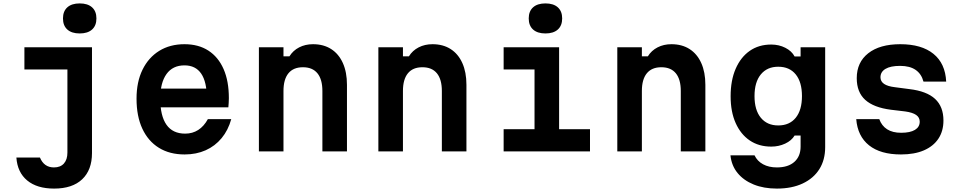

<svg xmlns="http://www.w3.org/2000/svg" viewBox="-20 -887 5640 1125"><path d="M123 -610H519V10Q519 109 461.5 163.5Q404 218 297 218Q197 218 139.5 170.5Q82 123 76 36H214Q226 65 246.5 79.5Q267 94 296 94Q334 94 354.5 71Q375 48 375 7V-480H123ZM447 -691Q400 -691 374.5 -714Q349 -737 349 -779Q349 -821 374.5 -844Q400 -867 447 -867Q494 -867 519.5 -844Q545 -821 545 -779Q545 -737 519.5 -714Q494 -691 447 -691Z M892 -368H1240L1192 -311Q1192 -407 1159 -455.5Q1126 -504 1061 -504Q992 -504 955.5 -453Q919 -402 919 -309Q919 -208 955.5 -156Q992 -104 1065 -104Q1108 -104 1141.5 -125.5Q1175 -147 1198 -189H1335Q1317 -124 1278.5 -77.5Q1240 -31 1185 -6.5Q1130 18 1062 18Q974 18 911 -21Q848 -60 814 -133Q780 -206 780 -309Q780 -407 815 -478.5Q850 -550 913 -589Q976 -628 1061 -628Q1143 -628 1201 -590.5Q1259 -553 1290 -482.5Q1321 -412 1321 -312Q1321 -297 1320 -284Q1319 -271 1318 -258H892Z M1497 0V-610H1641V-557H1676Q1697 -591 1733 -609.5Q1769 -628 1814 -628Q1876 -628 1920.5 -599.5Q1965 -571 1989 -517.5Q2013 -464 2013 -390V0H1869V-354Q1869 -422 1840 -457.5Q1811 -493 1755 -493Q1699 -493 1670 -457.5Q1641 -422 1641 -354V0Z M2197 0V-610H2341V-557H2376Q2397 -591 2433 -609.5Q2469 -628 2514 -628Q2576 -628 2620.5 -599.5Q2665 -571 2689 -517.5Q2713 -464 2713 -390V0H2569V-354Q2569 -422 2540 -457.5Q2511 -493 2455 -493Q2399 -493 2370 -457.5Q2341 -422 2341 -354V0Z M2931 -610H3256V-130H3437V0H2931V-130H3112V-480H2931ZM3176 -691Q3129 -691 3103.5 -714Q3078 -737 3078 -779Q3078 -821 3103.5 -844Q3129 -867 3176 -867Q3223 -867 3248.5 -844Q3274 -821 3274 -779Q3274 -737 3248.5 -714Q3223 -691 3176 -691Z M3597 0V-610H3741V-557H3776Q3797 -591 3833 -609.5Q3869 -628 3914 -628Q3976 -628 4020.5 -599.5Q4065 -571 4089 -517.5Q4113 -464 4113 -390V0H3969V-354Q3969 -422 3940 -457.5Q3911 -493 3855 -493Q3799 -493 3770 -457.5Q3741 -422 3741 -354V0Z M4815 -25Q4815 50 4781 104Q4747 158 4683.5 188Q4620 218 4532 218Q4455 218 4396 194Q4337 170 4301.5 126.5Q4266 83 4260 23H4401Q4417 57 4451 75.5Q4485 94 4532 94Q4598 94 4634.5 61.5Q4671 29 4671 -28V-93H4636Q4618 -63 4580.5 -45.5Q4543 -28 4499 -28Q4426 -28 4373 -64Q4320 -100 4290.5 -166Q4261 -232 4261 -323Q4261 -416 4290.5 -484Q4320 -552 4373 -589Q4426 -626 4499 -626Q4544 -626 4581.5 -607Q4619 -588 4636 -556H4671V-610H4815ZM4401 -324Q4401 -242 4438 -197Q4475 -152 4540 -152Q4606 -152 4642.5 -197Q4679 -242 4679 -324Q4679 -406 4642.5 -451Q4606 -496 4540 -496Q4475 -496 4438 -451Q4401 -406 4401 -324Z M5132 -189Q5146 -150 5178 -129.5Q5210 -109 5260 -109Q5313 -109 5341 -126Q5369 -143 5369 -174Q5369 -199 5348 -213.5Q5327 -228 5284 -234L5200 -244Q5099 -257 5049.5 -302Q5000 -347 5000 -429Q5000 -522 5067.5 -575Q5135 -628 5255 -628Q5380 -628 5449.5 -571.5Q5519 -515 5524 -409H5391Q5379 -454 5345 -477.5Q5311 -501 5254 -501Q5198 -501 5168.5 -483.5Q5139 -466 5139 -434Q5139 -410 5160 -395.5Q5181 -381 5224 -376L5308 -365Q5410 -353 5459 -307.5Q5508 -262 5508 -181Q5508 -119 5478.5 -74.5Q5449 -30 5393.5 -6Q5338 18 5259 18Q5139 18 5072 -35.5Q5005 -89 4997 -189Z"/></svg>

Font: Martian Mono SemiExpanded SemiBold
Style: Regular
Weight: 600
Monospace: yes
Version: Version 0.930